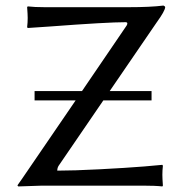

<svg xmlns="http://www.w3.org/2000/svg" viewBox="-20 -671 662 694"><path d="M187 -54.2Q245.1 -54.2 340.1 -59.1Q435.1 -64 501 -69.3L566.9 -75.2L568.8 -71.8Q566.9 -55.7 566.9 -39.1Q566.9 -26.9 568.8 0L566.9 2.9Q541.5 0 496.1 0H132.8L45.9 2.9L43 -1Q49.8 -9.8 60.5 -25.9Q66.4 -34.7 68.8 -38.1L253.4 -308.1H105V-341.8H276.4L438 -579.1Q443.8 -589.8 435.1 -590.8Q366.7 -590.8 160.2 -575.2Q116.2 -571.8 80.1 -569.8L78.1 -573.2Q80.1 -589.4 80.1 -606Q80.1 -618.2 78.1 -645L80.1 -647.9Q104.5 -645 141.1 -645H444.8Q523.9 -645 570.8 -650.9Q576.2 -648.9 577.1 -645Q576.2 -631.3 546.9 -590.8L376.5 -341.8H527.8V-308.1H353.5L191.9 -71.8Q187 -64 187 -54.2Z"/></svg>

Font: Linux Biolinum O
Style: Regular
Weight: 400
Designer: Philipp H. Poll
Foundry: Philipp H. Poll
Version: Version 1.0.4